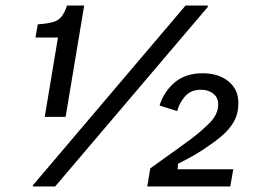

<svg xmlns="http://www.w3.org/2000/svg" viewBox="-20 -670 990 690"><path d="M140.8 -250 188.3 -535H107.5L115.8 -582.5Q150 -585 169.6 -590.4Q189.2 -595.8 200.8 -610Q212.5 -624.2 220.8 -650H282.5L215.8 -250ZM98.3 0V-4.2L646.7 -650H726.7V-645L178.3 0ZM509.2 0 520 -65Q553.3 -89.2 575.4 -104.6Q597.5 -120 617.9 -135Q638.3 -150 665.8 -170Q702.5 -197.5 733.3 -228.3Q764.2 -259.2 764.2 -295Q764.2 -319.2 746.7 -333.3Q729.2 -347.5 701.7 -347.5Q665.8 -347.5 645 -323.8Q624.2 -300 616.7 -270.8L553.3 -290.8Q570 -342.5 608.8 -374.6Q647.5 -406.7 708.3 -406.7Q765.8 -406.7 801.2 -377.5Q836.7 -348.3 836.7 -300Q836.7 -261.7 820.4 -232.9Q804.2 -204.2 776.2 -180.8Q748.3 -157.5 714.2 -135Q690 -119.2 670.8 -108.3Q651.7 -97.5 620 -81.7L618.3 -61.7H818.3L807.5 0Z"/></svg>

Font: Familjen Grotesk
Style: Italic
Weight: 400
Italic angle: -9.46201°
Designer: Anders Wikstroem, Jonas Baeckman, Matilda Gysing, Kristian Moeller
Foundry: Familjen STHLM AB
Version: Version 2.000